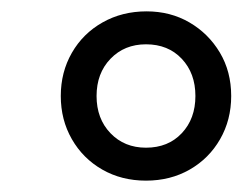

<svg xmlns="http://www.w3.org/2000/svg" viewBox="-20 -730 427 338"><path d="M237 -412Q194 -412 160 -431.5Q126 -451 106.5 -485Q87 -519 87 -561Q87 -603 106.5 -637Q126 -671 160.5 -690.5Q195 -710 238 -710Q280 -710 313.5 -690.5Q347 -671 367 -637.5Q387 -604 387 -561Q387 -519 367.5 -485Q348 -451 314 -431.5Q280 -412 237 -412ZM237 -470Q276 -470 300 -495.5Q324 -521 324 -561Q324 -601 300 -626.5Q276 -652 237 -652Q199 -652 174.5 -626.5Q150 -601 150 -561Q150 -521 174.5 -495.5Q199 -470 237 -470Z"/></svg>

Font: Nunito ExtraLight Medium
Style: Italic
Weight: 500
Italic angle: -9°
Version: Version 3.602